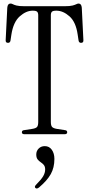

<svg xmlns="http://www.w3.org/2000/svg" viewBox="-20 -755 501 1080"><path d="M118 0Q103 0 103 -11Q103 -22 116 -23L161 -30Q181 -33 188 -40.5Q195 -48 195 -69V-669Q195 -683 189 -689Q183 -695 164 -695Q127 -695 91 -663Q55 -631 44 -560L39 -527Q37 -514 25 -514Q10 -514 12 -531L21 -712Q23 -735 39 -735Q46 -735 52 -731.5Q58 -728 72.5 -724Q87 -720 119 -720H342Q374 -720 388.5 -724Q403 -728 409.5 -731.5Q416 -735 422 -735Q438 -735 440 -712L449 -531Q451 -514 436 -514Q424 -514 422 -527L417 -560Q407 -631 371 -663Q335 -695 297 -695Q278 -695 272 -689Q266 -683 266 -669V-69Q266 -48 273.5 -40.5Q281 -33 300 -30L345 -23Q358 -22 358 -11Q358 0 343 0ZM232 67Q257 67 271.5 87.5Q286 108 286 139Q286 188 265.5 224.5Q245 261 200 299Q188 309 180 303Q171 296 183 284Q212 255 223 236Q234 217 234 198Q234 182 226.5 173Q219 164 209 157.5Q199 151 191.5 141.5Q184 132 184 114Q184 94 197.5 80.5Q211 67 232 67Z"/></svg>

Font: Instrument Serif
Style: Regular
Weight: 400
Designer: Rodrigo Fuenzalida
Foundry: fragTYPE
Version: Version 1.000; ttfautohint (v1.8.4.7-5d5b);gftools[0.9.27]